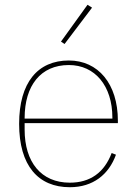

<svg xmlns="http://www.w3.org/2000/svg" viewBox="-20 -771 573 803"><path d="M365 -739 346 -751 235 -597 250 -587ZM272 12C369 12 435 -41 465 -124L447 -131C416 -49 357 -7 272 -7C152 -7 83 -93 83 -229V-256H473V-266C473 -421 390 -518 268 -518C138 -518 60 -426 60 -253C60 -78 140 12 272 12ZM268 -499C377 -499 450 -412 450 -279V-275H83V-277C83 -413 150 -499 268 -499Z"/></svg>

Font: IBM Plex Devanagari Thin
Style: Regular
Weight: 100
Designer: Mike Abbink, Paul van der Laan, Pieter van Rosmalen, Erin McLaughlin
Foundry: Bold Monday
Version: Version 1.0